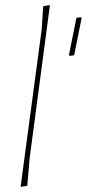

<svg xmlns="http://www.w3.org/2000/svg" viewBox="-20 -722 337 746"><path d="M174 -702 95 -106 86 0 60 4 142 -608 148 -698ZM295 -655 297 -651 268 -507 250 -505 248 -509 277 -653Z"/></svg>

Font: Alegreya Sans Thin
Style: Italic
Weight: 100
Italic angle: -7°
Designer: Juan Pablo del Peral
Foundry: Huerta Tipografica
Version: Version 2.007